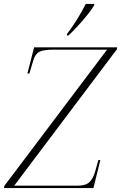

<svg xmlns="http://www.w3.org/2000/svg" viewBox="-51 -954 614 974"><path d="M-31 0 -29 -11 492 -702H217Q171 -702 149.5 -691.5Q128 -681 118 -648L98 -581H88L122 -714H543L542 -704L21 -12H343Q384 -12 403 -30.5Q422 -49 432 -85L448 -142H458L423 0ZM289 -782Q314 -814 339 -854Q364 -894 384 -934H427L426 -926Q413 -904 391 -877Q369 -850 344 -822.5Q319 -795 296 -774H288Z"/></svg>

Font: Noto Serif Display SemiCondensed ExtraLight
Style: Italic
Weight: 200
Width: 4
Italic angle: -12°
Designer: Monotype Design Team
Foundry: Monotype Imaging Inc.
Version: Version 2.009